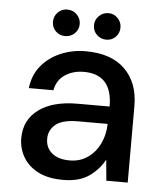

<svg xmlns="http://www.w3.org/2000/svg" viewBox="-51 -723 658 779"><g transform="rotate(5 278.5 -333.0)"><path d="M235 12Q172 12 131.5 -9.5Q91 -31 71 -66Q51 -101 51 -142Q51 -216 108 -258.5Q165 -301 267 -301H397Q397 -432 281 -432Q237 -432 204.5 -410.5Q172 -389 164 -347H64Q70 -400 100.5 -437.5Q131 -475 178.5 -495.5Q226 -516 281 -516Q386 -516 441.5 -461Q497 -406 497 -312V0H410L402 -85Q380 -44 340 -16Q300 12 235 12ZM254 -69Q297 -69 328.5 -91.5Q360 -114 377 -150Q394 -186 395 -227V-230H276Q211 -230 183.5 -207Q156 -184 156 -149Q156 -112 182 -90.5Q208 -69 254 -69ZM192 -570Q169 -570 153.5 -585.5Q138 -601 138 -624Q138 -646 153.5 -662Q169 -678 192 -678Q215 -678 231 -662Q247 -646 247 -624Q247 -601 231 -585.5Q215 -570 192 -570ZM360 -570Q337 -570 321 -585.5Q305 -601 305 -624Q305 -646 321 -662Q337 -678 360 -678Q382 -678 397.5 -662Q413 -646 413 -624Q413 -601 397.5 -585.5Q382 -570 360 -570Z"/></g></svg>

Font: DM Sans Medium
Style: Regular
Weight: 500
Designer: Colophon Foundry, Jonny Pinhorn
Foundry: Colophon Foundry
Version: Version 4.004; ttfautohint (v1.8.4.7-5d5b)